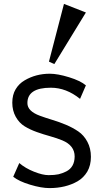

<svg xmlns="http://www.w3.org/2000/svg" viewBox="-20 -962 532 992"><path d="M43.5 0ZM260.7 -630.9 232.9 -643.6 310.5 -941.9 423.8 -897.5ZM48.3 -48.8 79.6 -119.6Q110.8 -92.8 155.5 -75Q200.2 -57.1 231 -57.1Q261.7 -57.1 282.2 -61.5Q302.7 -66.4 322.3 -76.2Q365.2 -98.1 365.7 -153.3Q365.7 -210.4 301.8 -236.8Q273.4 -248.5 239 -258.1Q204.6 -267.6 170.2 -279.8Q135.7 -292 107.4 -309.3Q79.1 -326.7 61.3 -358.6Q43.5 -390.6 43.5 -431.4Q43.5 -472.2 61 -501.2Q78.6 -530.3 107.4 -546.9Q165.5 -581.1 237.3 -581.1Q277.8 -581.1 336.7 -563Q395.5 -544.9 423.8 -521L393.6 -451.2Q322.3 -508.8 242.7 -508.8Q121.6 -508.8 121.6 -429.7Q121.1 -387.7 186.5 -363.8Q215.8 -353 250.7 -342.5Q285.6 -332 320.6 -317.4Q355.5 -302.7 384.5 -283Q413.6 -263.2 431.6 -229.2Q449.7 -195.3 449.7 -151.6Q449.7 -107.9 431.2 -75.7Q412.1 -43.5 380.9 -25.4Q319.3 9.8 235.8 9.8Q193.8 9.8 136 -7.6Q78.1 -24.9 48.3 -48.8Z"/></svg>

Font: Dhyana
Style: Regular
Weight: 400
Foundry: Vernon Adams
Version: Version 1.002; ttfautohint (v0.8.51-6076)